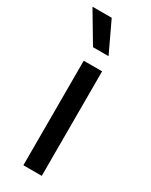

<svg xmlns="http://www.w3.org/2000/svg" viewBox="-183 -729 605 769"><g transform="rotate(30 119.0 -344.0)"><path d="M77 0V-483.5H162V0ZM88 -688.5 153.5 -550V-549H82L0 -687V-688.5Z"/></g></svg>

Font: Anek Gujarati SemiExpanded
Style: Regular
Weight: 400
Width: 6
Designer: Mrunmayee Ghaisas (Gujarati), Yesha Goshar (Latin)
Foundry: Ek Type
Version: Version 1.003